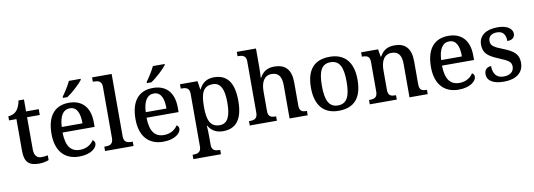

<svg xmlns="http://www.w3.org/2000/svg" viewBox="-70 -1241 5428 1952"><g transform="rotate(-10 2644.0 -264.5)"><path d="M244 10C284 10 326 0 345 -9V-58C324 -54 303 -51 279 -51C232 -51 205 -81 205 -146V-476H336V-536H205V-659H149C139 -610 125 -577 103 -554C82 -531 49 -519 19 -519V-476H95V-146C95 -30 143 10 244 10Z M598 -619V-606H644C700 -642 784 -721 809 -756V-766H688C667 -721 627 -657 598 -619ZM659 10C785 10 843 -50 843 -93C843 -112 831 -125 820 -130C796 -91 748 -56 679 -56C585 -56 536 -117 533 -260H864V-307C864 -465 782 -547 649 -547C502 -547 420 -451 420 -264C420 -91 507 10 659 10ZM749 -317H535C540 -429 579 -490 648 -490C722 -490 749 -421 749 -317Z M926 0H1220V-45H1207C1163 -45 1128 -55 1128 -117V-760H926V-715H939C978 -715 1018 -706 1018 -649V-117C1018 -55 983 -45 939 -45H926Z M1465 -619V-606H1511C1567 -642 1651 -721 1676 -756V-766H1555C1534 -721 1494 -657 1465 -619ZM1526 10C1652 10 1710 -50 1710 -93C1710 -112 1698 -125 1687 -130C1663 -91 1615 -56 1546 -56C1452 -56 1403 -117 1400 -260H1731V-307C1731 -465 1649 -547 1516 -547C1369 -547 1287 -451 1287 -264C1287 -91 1374 10 1526 10ZM1616 -317H1402C1407 -429 1446 -490 1515 -490C1589 -490 1616 -421 1616 -317Z M1796 237H2081V192H2073C2033 192 1994 184 1994 125V40C1994 13 1993 -34 1990 -73H1994C2023 -23 2069 10 2144 10C2277 10 2349 -75 2349 -268C2349 -461 2277 -546 2145 -546C2067 -546 2021 -508 1992 -449H1988L1975 -536H1794V-491H1806C1848 -491 1884 -482 1884 -422V122C1884 183 1845 192 1805 192H1796ZM2121 -56C2023 -56 1994 -130 1994 -268C1994 -409 2023 -479 2121 -479C2203 -479 2236 -408 2236 -269C2236 -130 2203 -56 2121 -56Z M2420 0H2700V-45H2697C2653 -45 2618 -53 2618 -112V-317C2618 -410 2651 -477 2729 -477C2804 -477 2831 -427 2831 -341V0H3018V-45H3015C2970 -45 2941 -54 2941 -117V-352C2941 -488 2880 -547 2767 -547C2696 -547 2648 -515 2619 -459H2614C2614 -464 2618 -514 2618 -553V-760H2420V-715H2429C2468 -715 2508 -706 2508 -649V-116C2508 -54 2472 -45 2428 -45H2420Z M3338 10C3497 10 3580 -81 3580 -269C3580 -456 3489 -547 3341 -547C3181 -547 3099 -456 3099 -269C3099 -81 3189 10 3338 10ZM3340 -45C3246 -45 3212 -122 3212 -269C3212 -417 3245 -491 3339 -491C3433 -491 3467 -417 3467 -269C3467 -122 3434 -45 3340 -45Z M3659 0H3938V-45H3933C3889 -45 3856 -53 3856 -112V-317C3856 -402 3884 -477 3968 -477C4043 -477 4069 -427 4069 -341V0H4257V-45H4252C4207 -45 4179 -54 4179 -117V-352C4179 -488 4118 -547 4012 -547C3945 -547 3896 -527 3857 -458H3852L3839 -536H3664V-491H3669C3713 -491 3746 -482 3746 -424V-116C3746 -54 3711 -45 3666 -45H3659Z M4576 10C4702 10 4760 -50 4760 -93C4760 -112 4748 -125 4737 -130C4713 -91 4665 -56 4596 -56C4502 -56 4453 -117 4450 -260H4781V-307C4781 -465 4699 -547 4566 -547C4419 -547 4337 -451 4337 -264C4337 -91 4424 10 4576 10ZM4666 -317H4452C4457 -429 4496 -490 4565 -490C4639 -490 4666 -421 4666 -317Z M5044 10C5168 10 5247 -46 5247 -151C5247 -239 5198 -277 5092 -319C5003 -354 4969 -372 4969 -421C4969 -466 4997 -496 5060 -496C5119 -496 5148 -458 5148 -391C5199 -391 5226 -415 5226 -453C5226 -503 5176 -546 5073 -546C4956 -546 4878 -495 4878 -400C4878 -310 4928 -275 5034 -231C5128 -192 5156 -174 5156 -127C5156 -77 5120 -42 5050 -42C4971 -42 4941 -95 4941 -169C4911 -169 4871 -153 4871 -98C4871 -29 4933 10 5044 10Z"/></g></svg>

Font: Noto Serif Georgian Medium
Style: Regular
Weight: 500
Designer: Monotype Design Team, Akaki Razmadze
Foundry: Google LLC
Version: Version 2.003